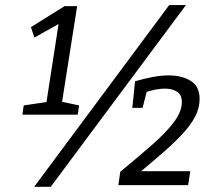

<svg xmlns="http://www.w3.org/2000/svg" viewBox="-20 -725 852 752"><path d="M221.2 -313.8 212.5 -328.5 289.8 -312.1 284.5 -276H67.6L72.9 -312.1L172.6 -326.8L160.3 -313.8L211.2 -642.8L229.3 -642.1L114.6 -577.8L101.2 -618.7L232.9 -701H282.2ZM113.8 6.7 642.7 -705.1H708.3L178.7 6.7ZM443.6 0 451 -52.2Q523.9 -112.1 578.2 -160Q632.5 -208 662.4 -248.5Q692.2 -288.9 692.2 -324.9Q692.2 -354.2 673.2 -366Q654.3 -377.9 625.3 -377.9Q607.7 -377.9 587.7 -373.9Q567.7 -369.9 547.4 -362.5L557.1 -375.6L538.5 -302.6H498.3L509 -406.7Q543 -416.7 576.9 -423.2Q610.7 -429.7 640.1 -429.7Q693.4 -429.7 727.6 -407.9Q761.8 -386 761.8 -337.7Q761.8 -301 743.5 -266.8Q725.1 -232.6 692.5 -198Q659.8 -163.3 616.3 -125.5Q572.9 -87.7 522 -45.5L521.6 -54.5H725.5L716.8 0Z"/></svg>

Font: Bitter Thin
Style: Italic
Weight: 100
Italic angle: -9°
Designer: Sol Matas, and Bitter project Authors
Foundry: Sol Matas
Version: Version 2.002